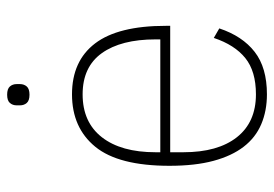

<svg xmlns="http://www.w3.org/2000/svg" viewBox="-132 -604 749 524"><g transform="rotate(-90 242.0 -342.5)"><path d="M246 12Q201 12 164.5 -3.5Q128 -19 103 -51.5Q78 -84 64.5 -134Q51 -184 51 -254Q51 -393 103 -456.5Q155 -520 246 -520Q337 -520 385 -457Q433 -394 433 -264V-252H88V-216Q88 -122 129 -70Q170 -18 246 -18Q309 -18 345 -47Q381 -76 400 -133L426 -118Q405 -55 362 -21.5Q319 12 246 12ZM246 -491Q170 -491 129 -438.5Q88 -386 88 -292V-279H396V-292Q396 -386 358.5 -438.5Q321 -491 246 -491ZM245 -636Q229 -636 222.5 -643.5Q216 -651 216 -662V-671Q216 -682 222.5 -689.5Q229 -697 245 -697Q261 -697 267.5 -689.5Q274 -682 274 -671V-662Q274 -651 267.5 -643.5Q261 -636 245 -636Z"/></g></svg>

Font: IBM Plex Sans Condensed ExtraLight
Style: Regular
Weight: 200
Width: 3
Designer: Mike Abbink, Paul van der Laan, Pieter van Rosmalen
Foundry: Bold Monday
Version: Version 1.3